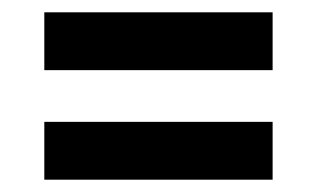

<svg xmlns="http://www.w3.org/2000/svg" viewBox="-20 -496 515 312"><path d="M52 -382V-476H423V-382ZM423 -204H52V-298H423Z"/></svg>

Font: Iosevka QP
Style: Bold
Weight: 700
Designer: Belleve Invis
Foundry: Belleve Invis
Version: Version 20.0.0; ttfautohint (v1.8.4)